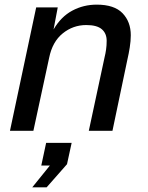

<svg xmlns="http://www.w3.org/2000/svg" viewBox="-20 -564 640 828"><path d="M23 0 136 -532H229L211 -437Q243 -492 291.5 -518Q340 -544 397 -544Q473 -544 508.5 -507Q544 -470 544 -412Q544 -387 539.5 -359Q535 -331 530 -310L465 0H363L431 -317Q435 -333 437.5 -350.5Q440 -368 440 -388Q440 -420 419 -438Q398 -456 352 -456Q295 -456 250.5 -420Q206 -384 192 -315L124 0ZM119 244 195 150H158L179 52H289L269 144L181 244Z"/></svg>

Font: Geist Mono Medium
Style: Italic
Weight: 500
Italic angle: -12°
Monospace: yes
Designer: Basement.studio, Andrés Briganti, Mateo Zaragoza
Foundry: Basement.studio, Vercel, Andrés Briganti, Guido Ferreyra, Mateo Zaragoza
Version: Version 1.500; ttfautohint (v1.8.4.7-5d5b)